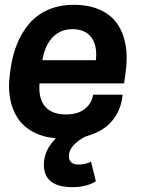

<svg xmlns="http://www.w3.org/2000/svg" viewBox="-20 -563 593 797"><path d="M495.1 -216.8H144Q139.2 -153.3 167.5 -120.6Q195.8 -87.9 252.9 -87.9Q304.7 -87.9 333.5 -112.1Q362.3 -136.2 366.2 -169.9H488.8L487.8 -161.1Q481 -103.5 445.3 -61.3Q409.7 -19 346.2 0Q319.3 7.8 292.7 32.5Q266.1 57.1 266.1 85Q266.1 120.1 306.2 120.1Q334.5 120.1 357.9 107.9L377.9 189.9Q337.9 213.9 280.8 213.9Q162.1 213.9 162.1 120.1Q162.1 61 211.9 11.2Q155.8 5.9 115 -16.8Q74.2 -39.6 51.8 -75.4Q29.3 -111.3 21.5 -156.5Q13.7 -201.7 21 -254.9L23.9 -276.9Q31.7 -334 51 -381.1Q70.3 -428.2 101.6 -465.1Q132.8 -502 179.9 -522.5Q227.1 -543 286.1 -543Q348.1 -543 394 -522.7Q439.9 -502.4 465.8 -465.6Q491.7 -428.7 501 -378.4Q510.3 -328.1 502 -267.1ZM280.8 -441.9Q231 -441.9 198.7 -408.4Q166.5 -375 155.8 -313H377.9Q384.8 -373 359.4 -407.5Q334 -441.9 280.8 -441.9Z"/></svg>

Font: Cooper Hewitt
Style: Semibold Italic
Weight: 710
Designer: Village Type and Design LLC
Foundry: Cooper Hewitt Smithsonian Design Museum
Version: 1.000